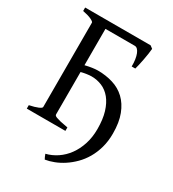

<svg xmlns="http://www.w3.org/2000/svg" viewBox="-192 -721 912 1012"><g transform="rotate(30 264.0 -214.5)"><path d="M483.4 -112.8Q483.4 -65.9 472.4 -26.9Q461.4 12.2 442.9 43.9Q424.3 75.7 399.7 100.3Q375 125 348.1 142.6Q321.3 160.2 293.5 170.9Q265.6 181.6 240.7 185.5Q237.3 180.2 234.1 172.6Q231 165 228 157.2Q263.7 148.4 295.2 127.2Q326.7 106 350.1 74Q373.5 42 387.2 0Q400.9 -42 400.9 -92.8Q400.9 -152.3 387.7 -195.1Q374.5 -237.8 352.1 -265.1Q329.6 -292.5 299.6 -305.2Q269.5 -317.9 235.8 -317.9Q223.1 -317.9 207 -315.4Q190.9 -313 173.3 -308.6V-50.8Q173.3 -47.4 175.8 -44.2Q178.2 -41 187 -37.6Q195.8 -34.2 212.9 -30Q230 -25.9 259.3 -21V0H24.4V-21Q57.6 -27.8 76.4 -35.9Q95.2 -43.9 95.2 -50.8V-564Q95.2 -569.8 77.4 -578.6Q59.6 -587.4 24.4 -594.2V-615.2H422.9L439 -603Q438 -590.3 435.3 -571.5Q432.6 -552.7 428.7 -533Q424.8 -513.2 420.9 -495.6Q417 -478 414.1 -468.8H392.1Q392.6 -491.7 389.6 -510.7Q386.7 -529.8 381.3 -543.2Q376 -556.6 368.4 -564Q360.8 -571.3 352.1 -571.3H173.3V-350.1Q195.3 -355.5 214.8 -358.4Q234.4 -361.3 249 -361.3Q297.9 -361.3 340.8 -348.1Q383.8 -335 415.3 -305.2Q446.8 -275.4 465.1 -228Q483.4 -180.7 483.4 -112.8Z"/></g></svg>

Font: Gentium Unicode
Style: Regular
Weight: 400
Version: Version 1.009